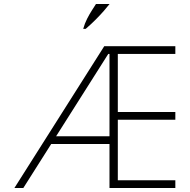

<svg xmlns="http://www.w3.org/2000/svg" viewBox="-20 -948 960 968"><path d="M52.5 0 505.5 -715H550.5L97.5 0ZM226 -222V-261H558.5V-222ZM532 0V-715H864V-676H503.5L574 -711.5V-350.5L543 -383.5H864V-344.5H560L574 -380.5V-6L553 -39H864V0ZM399.5 -802.5Q407 -829.5 419.2 -853.5Q431.5 -877.5 444 -896.8Q456.5 -916 464 -928H532.5Q521 -913 503.5 -893Q486 -873 463.2 -850Q440.5 -827 412 -802.5Z"/></svg>

Font: Russolo 10pt ExtraLight
Style: Regular
Weight: 200
Designer: Micah Stupak-Hahn
Version: Version 1.000